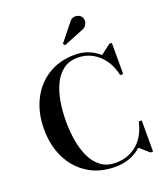

<svg xmlns="http://www.w3.org/2000/svg" viewBox="-175 -1111 1071 1239"><g transform="rotate(-20 360.5 -491.0)"><path d="M402.5 10Q295 10 216 -39.8Q137 -89.5 94 -176.5Q51 -263.5 51 -375Q51 -486.5 94 -573.5Q137 -660.5 216 -710.2Q295 -760 402.5 -760Q450 -760 492 -743.8Q534 -727.5 567 -697.5L635.5 -750H653V-536H632.5Q620 -596.5 588.5 -641.5Q557 -686.5 511.5 -711.2Q466 -736 412.5 -736Q353 -736 312.5 -705.5Q272 -675 247.5 -623.5Q223 -572 212.2 -507.5Q201.5 -443 201.5 -375Q201.5 -307 212.2 -242.5Q223 -178 247.5 -126.5Q272 -75 312.5 -44.5Q353 -14 412.5 -14Q462 -14 500.8 -29.5Q539.5 -45 568.2 -72.2Q597 -99.5 615.5 -136Q634 -172.5 642.5 -214H663V0H645.5L582 -55.5Q548.5 -25 502.8 -7.5Q457 10 402.5 10ZM365 -839 354 -852 446.5 -967.5Q459 -986 476.2 -990Q493.5 -994 508.8 -988Q524 -982 531.5 -970.5Q539.5 -957.5 538.2 -941.5Q537 -925.5 527 -912.2Q517 -899 499.5 -893.5Z"/></g></svg>

Font: Bodoni Moda 11pt SemiBold
Style: Regular
Weight: 600
Designer: Owen Earl
Foundry: indestructible type
Version: Version 2.004